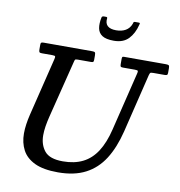

<svg xmlns="http://www.w3.org/2000/svg" viewBox="-102 -1065 1099 1175"><g transform="rotate(10 447.5 -478.0)"><path d="M533 -836Q591.5 -836 624 -869.8Q656.5 -903.5 670.5 -960Q672.5 -967.5 671.8 -969.8Q671 -972 663 -972H643Q634 -972 633 -968.2Q632 -964.5 629.5 -957.5Q619 -929.5 594.8 -915.5Q570.5 -901.5 536 -901.5Q499.5 -901.5 482.5 -917.2Q465.5 -933 469.5 -964Q470.5 -972 462 -972H448Q436.5 -972 434.5 -962.5Q426.5 -924 431.8 -895.5Q437 -867 460.8 -851.5Q484.5 -836 533 -836ZM315 -665.5Q317.5 -676.5 320 -680.2Q322.5 -684 337 -684H419Q429 -684 432.2 -687Q435.5 -690 435.5 -700V-727.5Q435.5 -742 431.8 -746Q428 -750 414 -750H113.5Q102.5 -750 98.5 -747.2Q94.5 -744.5 94.5 -733V-704.5Q94.5 -692.5 97.8 -688.2Q101 -684 113.5 -684H177.5Q194.5 -684 196.5 -679.5Q198.5 -675 195 -661.5L106.5 -300Q99 -269 94.8 -239.5Q90.5 -210 90.5 -182Q90.5 -124.5 114 -79.8Q137.5 -35 191.2 -9.2Q245 16.5 336 16.5Q437.5 16.5 507.2 -19.8Q577 -56 621.8 -126.5Q666.5 -197 692 -300L780.5 -664Q784 -677.5 787.5 -680.8Q791 -684 808 -684H876Q886.5 -684 890.8 -687Q895 -690 895 -701V-729.5Q895 -744 890 -747Q885 -750 871 -750H612Q603.5 -750 601.8 -746Q600 -742 600 -733.5V-704.5Q600 -692.5 602.5 -688.2Q605 -684 617 -684H691Q708 -684 710.2 -679.8Q712.5 -675.5 709 -663L620.5 -300Q600 -215.5 565 -161.2Q530 -107 478 -81Q426 -55 354 -55Q272 -55 240.2 -94Q208.5 -133 208.5 -192Q208.5 -218 213.2 -248Q218 -278 226 -310Z"/></g></svg>

Font: Besley Medium
Style: Italic
Weight: 500
Italic angle: -13°
Designer: Owen Earl
Foundry: indestructible type*
Version: Version 2.001